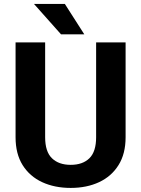

<svg xmlns="http://www.w3.org/2000/svg" viewBox="-20 -921 699 951"><path d="M456.1 -710.9H602.1V-241.2Q602.1 -159.2 567.1 -103.3Q532.2 -47.4 470.9 -18.8Q409.7 9.8 330.1 9.8Q250.5 9.8 188.7 -18.8Q127 -47.4 92 -103.3Q57.1 -159.2 57.1 -241.2V-710.9H203.6V-241.2Q203.6 -169.9 237.3 -137.2Q271 -104.5 330.1 -104.5Q389.6 -104.5 422.9 -137.2Q456.1 -169.9 456.1 -241.2ZM301.3 -901.4 397.5 -751H282.2L148.4 -901.4Z"/></svg>

Font: Vazirmatn RD
Style: Bold
Weight: 700
Designer: Saber Rastikerdar
Foundry: Saber Rastikerdar
Version: Version 32.102